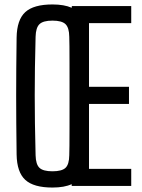

<svg xmlns="http://www.w3.org/2000/svg" viewBox="-20 -827 632 854"><path d="M213.3 7.2Q129.5 7.2 92.4 -27Q55.2 -61.1 53.9 -139.7Q52.9 -214.1 52.4 -277.9Q51.9 -341.8 51.9 -402.1Q51.9 -462.4 52.4 -525.3Q52.9 -588.2 53.9 -660.1Q55.2 -739 92.4 -773.1Q129.5 -807.2 213.3 -807.2Q265.6 -807.2 299 -792.4L299.6 -800H563.7V-724H375.9V-440.8H553.7V-364.8H375.9V-76H563.7V0H299L298.8 -7.9Q266.1 7.2 213.3 7.2ZM213.3 -65.1Q255.1 -65.1 271.3 -80.4Q287.6 -95.7 288.1 -136.5Q288.6 -147.7 288.9 -179.2Q289.2 -210.6 289.2 -254.8Q289.3 -298.9 289.3 -349.5Q289.4 -400.1 289.3 -450.5Q289.3 -500.9 289.2 -545Q289.2 -589.2 288.9 -620.6Q288.6 -652.1 288.1 -663.3Q287.6 -704 271.3 -719.6Q255.1 -735.3 213.3 -735.3Q172 -735.3 155.7 -719.6Q139.3 -704 138.3 -663.3Q136.2 -589.3 135.4 -526.1Q134.5 -462.8 134.5 -402.9Q134.5 -342.9 135.4 -278.3Q136.2 -213.8 138.3 -136.5Q139.3 -95.7 155.7 -80.4Q172 -65.1 213.3 -65.1Z"/></svg>

Font: Big Shoulders Text SC Thin
Style: Regular
Weight: 100
Designer: Patric King
Foundry: XO Type Co
Version: Version 2.002